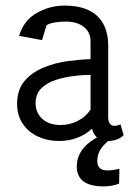

<svg xmlns="http://www.w3.org/2000/svg" viewBox="-20 -499 488 685"><path d="M190 4Q150 4 116 -11.5Q82 -27 61.5 -57Q41 -87 41 -128Q41 -179 67.5 -210Q94 -241 135.5 -258Q177 -275 222 -281Q267 -287 303 -288V-352Q303 -384 279 -403Q255 -422 215 -422Q200 -422 179.5 -419.5Q159 -417 146 -409L130 -356L48 -371Q65 -427 111.5 -453Q158 -479 209 -479Q264 -479 298.5 -461.5Q333 -444 349.5 -412Q366 -380 366 -337V-79Q366 -68 371 -59Q376 -50 389 -50Q394 -50 400 -52Q406 -54 410 -55L421 -17Q411 -6 396 -1Q381 4 366 4Q339 4 326 -8.5Q313 -21 308 -40Q286 -19 256 -7.5Q226 4 190 4ZM197 -53Q228 -53 257 -67.5Q286 -82 303 -108V-232Q278 -232 244.5 -228Q211 -224 179.5 -214Q148 -204 127.5 -184Q107 -164 107 -131Q107 -97 131 -75Q155 -53 197 -53ZM350 166Q254 166 254 95Q254 57 279.5 27.5Q305 -2 357 -23L391 -14Q357 8 342 29Q327 50 327 75Q327 109 363 109Q382 109 406 103L405 156Q380 166 350 166Z"/></svg>

Font: Kreon Light Light
Style: Regular
Weight: 300
Version: Version 2.002